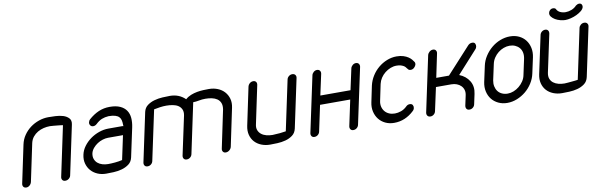

<svg xmlns="http://www.w3.org/2000/svg" viewBox="-48 -1172 5089 1623"><g transform="rotate(-10 2496.5 -360.5)"><path d="M472 -467Q464 -468 451 -470Q438 -472 423 -473L392 -476Q377 -478 362 -478Q335 -478 307.5 -471.5Q280 -465 256 -451Q232 -437 214.5 -415.5Q197 -394 190 -364L122 -42Q118 -25 105 -13.5Q92 -2 76 -2Q59 -2 51 -13.5Q43 -25 47 -42L115 -364Q124 -407 148 -442Q172 -477 205.5 -502Q239 -527 279.5 -541Q320 -555 361 -555Q386 -555 421.5 -553.5Q457 -552 487 -543Q517 -534 536 -514Q555 -494 547 -458L458 -38Q455 -23 441.5 -12Q428 -1 411 -1Q394 -1 386 -12Q378 -23 381 -38Z M966 -372 974 -370Q973 -372 973.5 -376Q974 -380 973 -382Q973 -404 969 -421Q965 -438 953.5 -450Q942 -462 920.5 -468.5Q899 -475 864 -475Q832 -473 806 -462.5Q780 -452 755 -428Q740 -414 723 -414Q707 -414 698.5 -426Q690 -438 693 -452Q697 -468 706 -476Q748 -513 792 -532Q836 -551 887 -551Q941 -551 976 -535Q1011 -519 1029.5 -491.5Q1048 -464 1051 -427Q1054 -390 1045 -347L992 -99Q984 -62 957 -42Q930 -22 895.5 -12.5Q861 -3 824.5 -1.5Q788 0 761 0Q721 0 687.5 -14.5Q654 -29 631.5 -54.5Q609 -80 599.5 -115Q590 -150 599 -191Q607 -229 631.5 -262Q656 -295 690 -319.5Q724 -344 764.5 -358Q805 -372 845 -372ZM957 -296H829Q807 -296 782.5 -288.5Q758 -281 736.5 -267Q715 -253 698.5 -233.5Q682 -214 676 -191Q670 -162 678 -140.5Q686 -119 702.5 -105Q719 -91 742.5 -84Q766 -77 791 -77Q817 -77 850.5 -80Q884 -83 913 -90Z M1163 -38Q1160 -22 1147 -11Q1134 0 1117 0Q1100 0 1092 -11Q1084 -22 1087 -38L1176 -457Q1184 -492 1210.5 -511.5Q1237 -531 1271 -540.5Q1305 -550 1341 -552Q1377 -554 1404 -554Q1483 -554 1536 -502Q1557 -521 1583.5 -531.5Q1610 -542 1638 -547Q1666 -552 1692.5 -553Q1719 -554 1739 -554Q1780 -554 1814.5 -540Q1849 -526 1872 -500.5Q1895 -475 1904.5 -440.5Q1914 -406 1905 -364L1837 -40Q1833 -24 1819 -12.5Q1805 -1 1788 -1Q1772 -1 1764 -12.5Q1756 -24 1760 -40L1828 -364Q1833 -397 1824 -419Q1815 -441 1796 -454Q1777 -467 1751 -472.5Q1725 -478 1696 -478Q1667 -478 1640 -472.5Q1613 -467 1590 -467L1499 -38Q1496 -22 1483 -11Q1470 0 1453 0Q1436 0 1428 -11Q1420 -22 1423 -38L1494 -370Q1500 -401 1490.5 -422Q1481 -443 1462 -455.5Q1443 -468 1415.5 -473Q1388 -478 1360 -478Q1334 -478 1305.5 -474Q1277 -470 1254 -465Z M2409 -518Q2412 -533 2425 -544Q2438 -555 2455 -555Q2472 -555 2480.5 -544Q2489 -533 2486 -518L2397 -99Q2389 -62 2362 -42Q2335 -22 2301 -13Q2267 -4 2230.5 -2.5Q2194 -1 2169 -1Q2128 -1 2093.5 -15Q2059 -29 2036.5 -54Q2014 -79 2005 -114Q1996 -149 2005 -192L2073 -515Q2077 -532 2090 -543Q2103 -554 2120 -554Q2136 -554 2144 -543Q2152 -532 2148 -515L2080 -192Q2073 -162 2081.5 -140.5Q2090 -119 2108 -105Q2126 -91 2151 -84.5Q2176 -78 2203 -78Q2218 -78 2234 -80L2266 -82Q2282 -84 2296 -86Q2310 -88 2318 -89Z M2622 -516Q2625 -531 2638 -542.5Q2651 -554 2667 -554Q2684 -554 2692 -542.5Q2700 -531 2697 -516L2658 -336H2917L2956 -516Q2959 -531 2972 -542.5Q2985 -554 3001 -554Q3018 -554 3026 -542.5Q3034 -531 3031 -516L2929 -38Q2926 -22 2913 -11Q2900 0 2883 0Q2867 0 2859 -11Q2851 -22 2854 -38L2901 -259H2642L2595 -38Q2592 -22 2579 -11Q2566 0 2549 0Q2533 0 2525 -11Q2517 -22 2520 -38Z M3358 -120Q3371 -133 3389 -133Q3407 -133 3414 -121Q3421 -109 3418 -95Q3415 -80 3403 -70Q3367 -36 3324.5 -18Q3282 0 3234 0Q3192 0 3158.5 -16Q3125 -32 3103 -60Q3081 -88 3072.5 -125.5Q3064 -163 3073 -205L3102 -344Q3112 -387 3135.5 -424.5Q3159 -462 3192.5 -490Q3226 -518 3266.5 -534Q3307 -550 3349 -550Q3383 -550 3407.5 -542Q3432 -534 3448.5 -523Q3465 -512 3475 -500Q3485 -488 3490 -480Q3498 -470 3495 -455Q3492 -442 3479 -429.5Q3466 -417 3449 -417Q3431 -417 3424 -430L3420 -434Q3416 -440 3410 -447Q3404 -454 3394 -459.5Q3384 -465 3370 -469Q3356 -473 3335 -473Q3309 -473 3283.5 -463Q3258 -453 3236 -435.5Q3214 -418 3198.5 -394.5Q3183 -371 3177 -344L3148 -205Q3142 -178 3147.5 -154.5Q3153 -131 3167.5 -113.5Q3182 -96 3204 -86.5Q3226 -77 3253 -77Q3279 -77 3307 -87Q3335 -97 3358 -120Z M3590 -39Q3587 -22 3574 -11Q3561 0 3545 0Q3528 0 3519.5 -11Q3511 -22 3514 -39L3615 -514Q3619 -530 3632.5 -541.5Q3646 -553 3663 -553Q3679 -553 3687 -541.5Q3695 -530 3691 -514L3649 -313H3758L3962 -536Q3977 -553 3999 -553Q4018 -553 4024 -540Q4030 -527 4027 -514Q4024 -500 4016 -493L3844 -303Q3900 -281 3929 -233.5Q3958 -186 3944 -123L3926 -39Q3923 -22 3910 -11Q3897 0 3880 0Q3863 0 3855 -11Q3847 -22 3850 -39L3868 -123Q3874 -149 3868 -170Q3862 -191 3847 -206Q3832 -221 3811 -229Q3790 -237 3765 -237H3633Z M4071 -342Q4080 -385 4104.5 -423Q4129 -461 4163 -489.5Q4197 -518 4238.5 -534Q4280 -550 4322 -550Q4365 -550 4399 -534Q4433 -518 4455 -489.5Q4477 -461 4485 -423Q4493 -385 4484 -342L4455 -208Q4446 -165 4422 -127Q4398 -89 4364 -61Q4330 -33 4289 -16.5Q4248 0 4205 0Q4163 0 4128.5 -16.5Q4094 -33 4072 -61Q4050 -89 4041.5 -127Q4033 -165 4042 -208ZM4119 -208Q4114 -181 4119 -157Q4124 -133 4137.5 -115Q4151 -97 4173 -87Q4195 -77 4222 -77Q4247 -77 4272.5 -87Q4298 -97 4320 -115Q4342 -133 4358 -157Q4374 -181 4379 -208L4408 -343Q4414 -372 4409 -396Q4404 -420 4389.5 -437Q4375 -454 4353.5 -463.5Q4332 -473 4306 -473Q4280 -473 4254.5 -463.5Q4229 -454 4207.5 -437Q4186 -420 4170 -396Q4154 -372 4148 -342Z M4918 -710Q4933 -721 4946 -721Q4961 -721 4967.5 -711.5Q4974 -702 4972 -689Q4968 -671 4949.5 -656Q4931 -641 4907 -629.5Q4883 -618 4856.5 -611.5Q4830 -605 4809 -605Q4791 -605 4767 -611Q4743 -617 4723.5 -628.5Q4704 -640 4692 -655.5Q4680 -671 4684 -689Q4687 -703 4697.5 -712Q4708 -721 4722 -721Q4736 -721 4745 -712Q4755 -690 4776.5 -680Q4798 -670 4823 -670Q4848 -670 4874 -680Q4900 -690 4918 -710ZM4915 -518Q4918 -533 4931 -544Q4944 -555 4961 -555Q4978 -555 4986.5 -544Q4995 -533 4992 -518L4903 -99Q4895 -62 4868 -42Q4841 -22 4807 -13Q4773 -4 4736.5 -2.5Q4700 -1 4675 -1Q4634 -1 4599.5 -15Q4565 -29 4542.5 -54Q4520 -79 4511 -114Q4502 -149 4511 -192L4580 -515Q4583 -532 4596 -543Q4609 -554 4626 -554Q4642 -554 4650 -543Q4658 -532 4655 -515L4586 -192Q4580 -162 4588 -140.5Q4596 -119 4614 -105Q4632 -91 4657 -84.5Q4682 -78 4709 -78Q4724 -78 4740 -80L4772 -83Q4788 -84 4802 -86Q4816 -88 4824 -89Z"/></g></svg>

Font: VDS Compensated
Style: Light Italic
Weight: 300
Italic angle: -12°
Designer: artmaker
Foundry: artmaker
Version: Version 1.000 2012 initial release